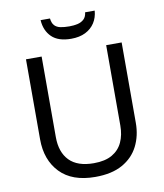

<svg xmlns="http://www.w3.org/2000/svg" viewBox="-98 -1049 927 1087"><g transform="rotate(-10 365.5 -505.0)"><path d="M640 -303Q640 -229 610 -169.5Q580 -110 518.5 -75.5Q457 -41 362 -41Q229 -41 159.5 -113.5Q90 -186 90 -305V-765H180V-302Q180 -215 226.5 -167Q273 -119 367 -119Q432 -119 472.5 -142.5Q513 -166 532 -207.5Q551 -249 551 -303V-765H640ZM521 -969Q518 -929 498.5 -899Q479 -869 445 -852Q411 -835 363 -835Q289 -835 251.5 -871.5Q214 -908 210 -969H264Q267 -942 279.5 -928.5Q292 -915 313.5 -910.5Q335 -906 365 -906Q391 -906 412.5 -911Q434 -916 448.5 -929.5Q463 -943 466 -969Z"/></g></svg>

Font: Noto Sans Tamil UI
Style: Regular
Weight: 400
Designer: Jelle Bosma - Monotype Design Team
Foundry: Monotype Imaging Inc.
Version: Version 2.004